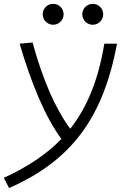

<svg xmlns="http://www.w3.org/2000/svg" viewBox="-47 -744 653 995"><path d="M0 230.5C323.7 87.9 486.8 -132.3 559.6 -517.6H493.7C462.9 -332.5 406.7 -190.4 316.9 -76.7C240.2 -180.7 175.3 -328.6 121.6 -523.9L54.7 -517.6C115.2 -312.5 185.5 -140.6 271 -23.9C193.8 56.2 95.7 121.1 -27.3 177.7ZM228.5 -615.7C258.3 -615.7 282.7 -640.1 282.7 -669.9C282.7 -700.2 258.3 -724.1 228.5 -724.1C198.7 -724.1 174.3 -700.2 174.3 -669.9C174.3 -640.1 198.7 -615.7 228.5 -615.7ZM433.6 -615.7C463.4 -615.7 487.8 -640.1 487.8 -669.9C487.8 -700.2 463.4 -724.1 433.6 -724.1C403.8 -724.1 379.4 -700.2 379.4 -669.9C379.4 -640.1 403.8 -615.7 433.6 -615.7Z"/></svg>

Font: Cascadia Code NF Light
Style: Italic
Weight: 300
Italic angle: -10°
Monospace: yes
Designer: Aaron Bell
Foundry: Saja Typeworks
Version: Version 2404.023